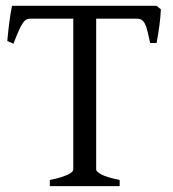

<svg xmlns="http://www.w3.org/2000/svg" viewBox="-20 -635 591 655"><path d="M149.9 0V-21Q172.4 -25.4 187.7 -30.3Q203.1 -35.2 212.4 -39.8Q221.7 -44.4 225.8 -48.6Q230 -52.7 230 -56.2V-571.3H84Q76.7 -571.3 70.6 -568.6Q64.5 -565.9 58.3 -557.1Q52.2 -548.3 44.4 -531.2Q36.6 -514.2 25.9 -485.8L4.9 -495.1Q7.3 -523.9 11.5 -556.6Q15.6 -589.4 21 -615.2H514.2L528.8 -603Q527.8 -578.1 523.9 -548.6Q520 -519 514.2 -488.3H492.2Q487.3 -510.7 483.6 -526.6Q480 -542.5 475.1 -552.5Q470.2 -562.5 463.6 -566.9Q457 -571.3 446.8 -571.3H308.1V-56.2Q308.1 -49.8 325.7 -40Q343.3 -30.3 388.2 -21V0Z"/></svg>

Font: Gentium Plus Viet
Style: Regular
Weight: 400
Designer: J. Victor Gaultney, Annie Olsen, Iska Routamaa, Becca Hirsbrunner
Foundry: SIL International
Version: Version 5.000